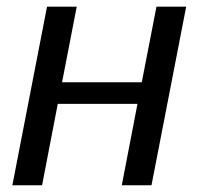

<svg xmlns="http://www.w3.org/2000/svg" viewBox="-20 -548 590 568"><path d="M207 -528.3 163.6 -304.7H399.4L442.9 -528.3H530.8L428.2 0H340.3L386.7 -240.7H150.9L104.5 0H16.6L119.1 -528.3Z"/></svg>

Font: Liberation Sans
Style: Italic
Weight: 400
Italic angle: -12°
Designer: Steve Matteson
Foundry: Ascender Corporation
Version: Version 2.1.5